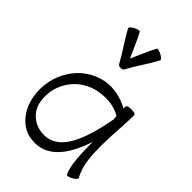

<svg xmlns="http://www.w3.org/2000/svg" viewBox="-267 -1038 1178 1178"><g transform="rotate(45 322.0 -449.0)"><path d="M330 -688C365 -754 411 -816 446 -882C449 -888 437 -901 419 -910C401 -920 383 -923 380 -918C353 -866 331 -812 307 -759C282 -812 261 -866 233 -918C230 -923 213 -920 194 -910C176 -901 164 -888 167 -882C203 -816 248 -754 284 -688C288 -680 297 -677 307 -678C316 -677 326 -680 330 -688ZM603 -19C561 -93 560 -181 560 -267C560 -356 571 -444 571 -533C571 -540 554 -545 533 -545C513 -545 496 -540 496 -533C496 -527 496 -521 496 -514C436 -547 368 -563 300 -552C129 -521 23 -349 54 -173C71 -79 133 5 226 18C372 40 456 -80 507 -236C507 -143 510 -30 538 19C542 24 559 21 577 10C595 0 607 -13 603 -19ZM237 -56C170 -66 117 -116 106 -182C81 -321 174 -453 313 -478C377 -489 444 -484 498 -451C499 -441 499 -432 500 -422C463 -229 404 -31 237 -56Z"/></g></svg>

Font: Nupuram Light
Style: Regular
Weight: 300
Designer: Santhosh Thottingal (santhosh.thottingal@gmail.com)
Foundry: SMC
Version: Version 1.000